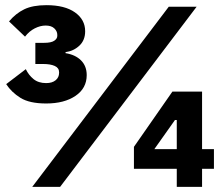

<svg xmlns="http://www.w3.org/2000/svg" viewBox="-20 -724 868 744"><path d="M151 -558Q178 -558 190 -566Q202 -574 202 -585V-589Q202 -603 190.5 -614Q179 -625 157 -625Q136 -625 114.5 -614Q93 -603 77 -582L15 -641Q41 -672 74 -688Q107 -704 160 -704Q231 -704 270.5 -676Q310 -648 310 -603Q310 -568 287.5 -547Q265 -526 234 -522V-518Q272 -512 294 -490Q316 -468 316 -433Q316 -382 272.5 -352.5Q229 -323 159 -323Q94 -323 59 -345Q24 -367 4 -398L80 -456Q91 -433 110 -417.5Q129 -402 159 -402Q182 -402 195.5 -413Q209 -424 209 -442V-444Q209 -461 192 -468.5Q175 -476 148 -476H117V-558ZM105 0 634 -698H742L213 0ZM665 0V-70H499V-155L648 -369H763V-146H809V-70H763V0ZM665 -259H658L578 -146H665Z"/></svg>

Font: IBM Plex Sans Arabic
Style: Bold
Weight: 700
Designer: Mike Abbink, Paul van der Laan, Pieter van Rosmalen, Wael Morcos, Khajak Apelian
Foundry: Bold Monday
Version: Version 1.2